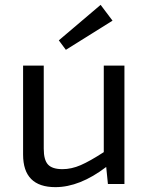

<svg xmlns="http://www.w3.org/2000/svg" viewBox="-20 -757 610 790"><path d="M251 -552 222 -591 394 -737 443 -672ZM492 -487V0H424L417 -70Q308 13 208 13Q75 13 75 -121V-487H160V-145Q160 -99 177.5 -80Q195 -61 237 -61Q274 -61 312 -77.5Q350 -94 407 -131V-487Z"/></svg>

Font: Exo 2
Style: Regular
Weight: 400
Designer: Natanael Gama
Version: Version 1.001;PS 001.001;hotconv 1.0.70;makeotf.lib2.5.58329